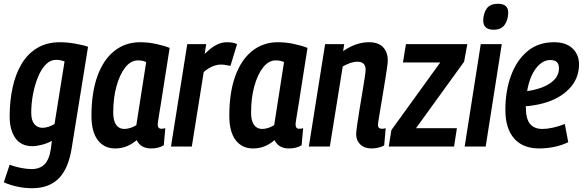

<svg xmlns="http://www.w3.org/2000/svg" viewBox="-35 -774 3078 1014"><path d="M-15 189 16 96Q42 106 74 112.5Q106 119 132 119Q174 119 199.5 94.5Q225 70 234 10L239 -30Q215 -17 186.5 -9.5Q158 -2 136 -2Q76 -2 46 -45Q16 -88 16 -158Q16 -240 31.5 -311.5Q47 -383 79 -436.5Q111 -490 161.5 -520.5Q212 -551 282 -551Q319 -551 362 -543.5Q405 -536 430 -527L344 6Q327 116 275.5 168Q224 220 135 220Q58 220 -15 189ZM306 -450Q296 -453 285.5 -455.5Q275 -458 261 -458Q231 -458 207 -433.5Q183 -409 166 -368Q149 -327 139.5 -277.5Q130 -228 130 -178Q130 -138 146.5 -118.5Q163 -99 190 -99Q205 -99 222.5 -105Q240 -111 253 -119Z M763 10Q708 10 687 -34Q663 -13 634.5 -1.5Q606 10 573 10Q515 10 481.5 -34Q448 -78 448 -162Q448 -285 479.5 -372Q511 -459 569 -505Q627 -551 705 -551Q747 -551 789 -542Q831 -533 861 -521Q844 -415 833 -343.5Q822 -272 815 -228Q808 -184 804 -161Q800 -138 799 -128.5Q798 -119 798 -117Q798 -94 817 -94Q828 -94 838 -97L830 -7Q803 10 763 10ZM685 -113 737 -446Q720 -455 693 -455Q656 -455 627 -418.5Q598 -382 580.5 -320Q563 -258 563 -179Q563 -136 578.5 -114.5Q594 -93 621 -93Q637 -93 654 -98.5Q671 -104 685 -113Z M1054 -541 1046 -489Q1079 -522 1107 -536.5Q1135 -551 1163 -551Q1178 -551 1191 -549Q1204 -547 1217 -541L1182 -426Q1169 -429 1156 -431Q1143 -433 1132 -433Q1111 -433 1089 -424Q1067 -415 1041 -394L978 0H868L954 -541Z M1491 10Q1436 10 1415 -34Q1391 -13 1362.5 -1.5Q1334 10 1301 10Q1243 10 1209.5 -34Q1176 -78 1176 -162Q1176 -285 1207.5 -372Q1239 -459 1297 -505Q1355 -551 1433 -551Q1475 -551 1517 -542Q1559 -533 1589 -521Q1572 -415 1561 -343.5Q1550 -272 1543 -228Q1536 -184 1532 -161Q1528 -138 1527 -128.5Q1526 -119 1526 -117Q1526 -94 1545 -94Q1556 -94 1566 -97L1558 -7Q1531 10 1491 10ZM1413 -113 1465 -446Q1448 -455 1421 -455Q1384 -455 1355 -418.5Q1326 -382 1308.5 -320Q1291 -258 1291 -179Q1291 -136 1306.5 -114.5Q1322 -93 1349 -93Q1365 -93 1382 -98.5Q1399 -104 1413 -113Z M1682 -541H1783L1777 -504Q1845 -551 1914 -551Q1963 -551 1988 -525Q2013 -499 2013 -454Q2013 -445 2009.5 -419Q2006 -393 2000 -356.5Q1994 -320 1987.5 -280.5Q1981 -241 1975 -205Q1969 -169 1965 -144.5Q1961 -120 1961 -114Q1961 -94 1982 -94Q1986 -94 1991 -94.5Q1996 -95 2002 -97L1994 -6Q1980 2 1962 6Q1944 10 1927 10Q1890 10 1868 -11Q1846 -32 1846 -64Q1846 -77 1851 -113Q1856 -149 1863.5 -194.5Q1871 -240 1878.5 -285Q1886 -330 1891 -363Q1896 -396 1896 -406Q1896 -425 1886 -436.5Q1876 -448 1852 -448Q1834 -448 1814 -441Q1794 -434 1775 -423L1707 0H1596Z M2018 0 2032 -87 2290 -444H2093L2109 -541H2433L2416 -448L2162 -97H2378L2363 0Z M2595 -754Q2650 -754 2649 -706Q2648 -667 2629.5 -642Q2611 -617 2572 -617Q2517 -617 2517 -666Q2518 -704 2535.5 -729Q2553 -754 2595 -754ZM2419 0 2504 -541H2615L2530 0Z M2966 -23Q2931 -6 2891 2Q2851 10 2813 10Q2726 10 2680 -43Q2634 -96 2634 -193Q2634 -293 2663.5 -374Q2693 -455 2750 -503Q2807 -551 2891 -551Q2954 -551 2988.5 -518.5Q3023 -486 3023 -434Q3023 -359 2971 -305Q2919 -251 2832 -228Q2786 -216 2742 -213V-209Q2742 -147 2764 -120Q2786 -93 2830 -93Q2854 -93 2884 -99.5Q2914 -106 2948 -119ZM2872 -457Q2829 -457 2795.5 -413Q2762 -369 2749 -293Q2777 -296 2806 -305Q2857 -320 2887 -347.5Q2917 -375 2917 -414Q2917 -457 2872 -457Z"/></svg>

Font: Georama SemiCondensed SemiBold
Style: Italic
Weight: 600
Width: 4
Italic angle: -9°
Designer: Jean-Baptiste Levee
Foundry: Production Type
Version: Version 1.000